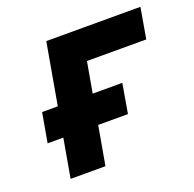

<svg xmlns="http://www.w3.org/2000/svg" viewBox="-97 -611 721 712"><g transform="rotate(-20 263.5 -255.5)"><path d="M65.5 0 155.5 -511H527L506 -390H272L203 0ZM30.5 -153 51 -269H367.5L347.5 -153Z"/></g></svg>

Font: Overpass ExtraBold
Style: Italic
Weight: 800
Italic angle: -10°
Designer: Delve Withrington, Dave Bailey, Thomas Jockin
Foundry: Delve Fonts LLC
Version: Version 4.000